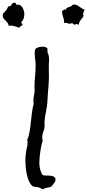

<svg xmlns="http://www.w3.org/2000/svg" viewBox="-118 -1282 648 1425"><path d="M293.9 48.8Q293.9 64.5 283.2 77.1Q272.5 89.8 264.6 101.6Q251 108.4 238.8 109.9Q226.6 111.3 212.9 116.2Q208 117.2 202.1 123Q194.3 122.1 186.5 116.7Q178.7 111.3 170.9 109.4Q160.2 105.5 143.1 104.5Q126 103.5 118.2 94.7Q104.5 81.1 95.2 58.6Q85.9 36.1 80.6 10.7Q75.2 -14.6 72.8 -39.6Q70.3 -64.5 70.3 -83Q70.3 -114.3 74.2 -145.5Q78.1 -176.8 85.9 -206.1V-210.9Q85.9 -215.8 86.4 -219.2Q86.9 -222.7 86.9 -227.5Q86.9 -230.5 86.4 -233.4Q85.9 -236.3 83 -238.3Q95.7 -270.5 101.6 -304.7Q107.4 -338.9 110.8 -373.5Q114.3 -408.2 118.7 -442.9Q123 -477.5 131.8 -510.7Q130.9 -516.6 130.4 -523.4Q129.9 -530.3 129.9 -536.1Q129.9 -553.7 133.8 -570.8Q137.7 -587.9 138.7 -606.4Q139.6 -612.3 138.7 -618.7Q137.7 -625 137.7 -631.8Q137.7 -674.8 142.1 -715.8Q146.5 -756.8 146.5 -798.8Q146.5 -821.3 143.1 -842.3Q139.6 -863.3 139.6 -884.8Q139.6 -894.5 140.6 -903.8Q141.6 -913.1 146.5 -920.9Q168 -935.5 197.3 -935.5Q218.8 -935.5 234.4 -923.8Q233.4 -921.9 233.4 -918Q233.4 -913.1 234.4 -909.2Q235.4 -905.3 235.4 -900.4V-896.5Q235.4 -894.5 234.4 -892.6Q241.2 -880.9 243.7 -867.7Q246.1 -854.5 246.1 -840.8Q246.1 -828.1 245.1 -815.9Q244.1 -803.7 244.1 -791Q244.1 -773.4 244.6 -755.9Q245.1 -738.3 245.1 -720.7Q245.1 -673.8 240.7 -628.4Q236.3 -583 234.4 -536.1Q232.4 -496.1 224.1 -458Q215.8 -419.9 212.9 -380.9Q211.9 -373 212.4 -365.7Q212.9 -358.4 212.9 -349.6Q212.9 -327.1 204.1 -305.2Q195.3 -283.2 195.3 -258.8Q195.3 -247.1 199.2 -238.3Q193.4 -222.7 189 -201.2Q184.6 -179.7 181.2 -156.7Q177.7 -133.8 175.8 -111.8Q173.8 -89.8 173.8 -73.2Q173.8 -49.8 179.7 -25.9Q185.5 -2 199.2 17.6Q209 20.5 222.7 20.5Q236.3 20.5 250 21.5Q263.7 22.5 275.4 26.4Q287.1 30.3 293 42Q293.9 43.9 293.9 45.9ZM62.5 -1174.8Q62.5 -1159.2 57.1 -1144Q51.8 -1128.9 41 -1118.2Q41 -1117.2 40.5 -1116.2Q40 -1115.2 40 -1114.3Q40 -1109.4 44.9 -1106.9Q49.8 -1104.5 48.8 -1099.6V-1097.7Q43.9 -1089.8 36.1 -1087.9Q28.3 -1085.9 27.3 -1076.2Q10.7 -1080.1 -4.4 -1085.9Q-19.5 -1091.8 -37.1 -1091.8H-44.9Q-48.8 -1091.8 -53.7 -1089.8Q-54.7 -1103.5 -61.5 -1112.3Q-68.4 -1121.1 -76.7 -1128.9Q-85 -1136.7 -91.3 -1145Q-97.7 -1153.3 -97.7 -1166Q-97.7 -1171.9 -95.7 -1181.6Q-82 -1192.4 -72.8 -1205.6Q-63.5 -1218.8 -56.6 -1234.4H-53.7Q-41 -1234.4 -36.1 -1242.2Q-31.2 -1250 -25.4 -1257.8Q-20.5 -1258.8 -16.6 -1260.3Q-12.7 -1261.7 -7.8 -1261.7Q-2 -1261.7 0 -1257.3Q2 -1252.9 2 -1248Q7.8 -1246.1 10.7 -1246.1Q13.7 -1246.1 17.1 -1247.1Q20.5 -1248 23.4 -1248Q43.9 -1238.3 53.2 -1217.3Q62.5 -1196.3 62.5 -1174.8ZM510.7 -1209Q506.8 -1201.2 502.9 -1193.8Q499 -1186.5 499 -1177.7Q499 -1168.9 502.9 -1164.1Q492.2 -1146.5 481 -1133.3Q469.7 -1120.1 465.8 -1097.7Q460.9 -1099.6 457.5 -1101.6Q454.1 -1103.5 449.2 -1103.5Q444.3 -1103.5 440.9 -1101.6Q437.5 -1099.6 433.6 -1097.7Q429.7 -1101.6 425.3 -1105Q420.9 -1108.4 416 -1111.3Q412.1 -1109.4 408.7 -1107.4Q405.3 -1105.5 400.4 -1105.5Q391.6 -1105.5 383.3 -1109.4Q375 -1113.3 366.2 -1113.3Q364.3 -1113.3 356.4 -1111.3Q356.4 -1113.3 356.9 -1115.7Q357.4 -1118.2 357.4 -1120.1Q357.4 -1139.6 350.1 -1157.7Q342.8 -1175.8 342.8 -1196.3V-1199.2Q347.7 -1201.2 352.1 -1206.5Q356.4 -1211.9 362.3 -1211.9Q367.2 -1211.9 370.1 -1209Q372.1 -1217.8 377 -1221.7Q381.8 -1225.6 387.7 -1228Q393.6 -1230.5 399.9 -1231.9Q406.2 -1233.4 412.1 -1237.3Q416 -1240.2 417.5 -1242.2Q418.9 -1244.1 420.4 -1245.6Q421.9 -1247.1 424.3 -1247.6Q426.8 -1248 433.6 -1248Q444.3 -1248 454.1 -1243.2Q463.9 -1238.3 472.7 -1231.4L491.2 -1218.8Q501 -1212.9 510.7 -1209Z"/></svg>

Font: Rock Salt
Style: Regular
Weight: 400
Version: Version 1.001